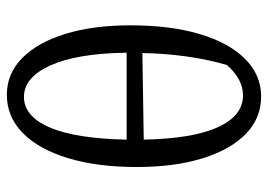

<svg xmlns="http://www.w3.org/2000/svg" viewBox="-131 -643 783 561"><g transform="rotate(90 260.5 -362.5)"><path d="M257 9Q195 9 149.5 -36Q104 -81 79 -162Q54 -243 54 -352Q54 -469 79.5 -554.5Q105 -640 152 -687Q199 -734 262 -734Q325 -734 371 -689.5Q417 -645 442.5 -563Q468 -481 468 -371Q468 -255 442 -169.5Q416 -84 368.5 -37.5Q321 9 257 9ZM170 -634Q154 -580 145 -516Q136 -452 135 -387L388 -391Q385 -535 351.5 -608Q318 -681 259 -681Q211 -681 170 -634ZM263 -41Q320 -41 352.5 -116.5Q385 -192 388 -341H134Q136 -196 171 -118.5Q206 -41 263 -41Z"/></g></svg>

Font: Piazzolla
Style: Regular
Weight: 400
Designer: Juan Pablo del Peral
Foundry: Huerta Tipografica
Version: Version 1.330